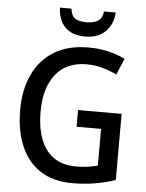

<svg xmlns="http://www.w3.org/2000/svg" viewBox="-61 -973 787 1032"><g transform="rotate(5 332.5 -457.0)"><path d="M365 -384H600V-27Q546 -9 489.5 0.5Q433 10 367 10Q265 10 195.5 -35Q126 -80 90.5 -163Q55 -246 55 -358Q55 -468 94 -550.5Q133 -633 208 -678.5Q283 -724 392 -724Q447 -724 497.5 -712.5Q548 -701 590 -680L553 -592Q517 -610 475.5 -621.5Q434 -633 390 -633Q281 -633 223 -559.5Q165 -486 165 -356Q165 -275 187.5 -213Q210 -151 257.5 -116Q305 -81 382 -81Q418 -81 446 -85.5Q474 -90 497 -96V-294H365ZM521 -924Q517 -859 477 -820Q437 -781 368 -781Q298 -781 260.5 -818.5Q223 -856 220 -924H282Q287 -884 308.5 -871Q330 -858 370 -858Q405 -858 429 -871.5Q453 -885 458 -924Z"/></g></svg>

Font: Noto Sans Lao UI SemCond Med
Style: Regular
Weight: 500
Width: 4
Designer: Monotype Design Team
Foundry: Monotype Imaging Inc.
Version: Version 2.000; ttfautohint (v1.8.4.7-5d5b)